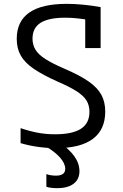

<svg xmlns="http://www.w3.org/2000/svg" viewBox="-20 -760 640 998"><path d="M272 10Q225 10 178 3.5Q131 -3 87 -16V-94Q134 -78 176.5 -70Q219 -62 266 -62Q356 -62 400.5 -90.5Q445 -119 445 -179Q445 -212 430 -237Q415 -262 378.5 -285.5Q342 -309 279 -336Q203 -370 156 -402Q109 -434 88 -471Q67 -508 67 -558Q67 -649 132 -694.5Q197 -740 327 -740Q368 -740 414 -735.5Q460 -731 503 -723V-510H423V-692L444 -656Q407 -662 378 -665Q349 -668 319 -668Q233 -668 191 -641.5Q149 -615 149 -559Q149 -527 164.5 -501.5Q180 -476 217 -452.5Q254 -429 317 -402Q396 -368 441.5 -336Q487 -304 507 -267Q527 -230 527 -180Q527 -86 462.5 -38Q398 10 272 10ZM278 218Q262 218 248 216.5Q234 215 221 211V145Q232 149 245 151Q258 153 272 153Q286 153 296.5 149.5Q307 146 313 138Q319 130 319 117Q319 90 292.5 59.5Q266 29 216 0L286 -21Q338 13 365.5 51Q393 89 393 130Q393 158 379.5 177.5Q366 197 340.5 207.5Q315 218 278 218Z"/></svg>

Font: M PLUS Code Latin Expanded
Style: Regular
Weight: 400
Width: 7
Designer: Coji Morishita
Foundry: UNDERFOREST DESIGN
Version: Version 1.002; ttfautohint (v1.8.3)